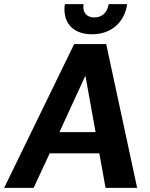

<svg xmlns="http://www.w3.org/2000/svg" viewBox="-54 -904 724 924"><path d="M-34 0H108L185 -166H424L454 0H606L457 -692H303ZM389 -739C479 -739 545 -794 558 -884H469C463 -844 437 -820 400 -820C363 -820 342 -844 348 -884H258C246 -800 292 -739 389 -739ZM232 -268 357 -540 406 -268Z"/></svg>

Font: Ronzino Bold
Style: Italic
Weight: 700
Italic angle: -8°
Designer: Nunzio Mazzaferro
Foundry: Collletttivo
Version: Version 1.000;Glyphs 3.3 (3337)